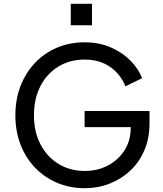

<svg xmlns="http://www.w3.org/2000/svg" viewBox="-20 -980 857 1012"><path d="M427 12Q348 12 281 -16.5Q214 -45 164.5 -96.5Q115 -148 88 -218.5Q61 -289 61 -372Q61 -456 88 -526Q115 -596 164 -648Q213 -700 280 -728.5Q347 -757 426 -757Q503 -757 564.5 -730Q626 -703 668.5 -659.5Q711 -616 729 -568L641 -525Q615 -590 559.5 -628Q504 -666 426 -666Q348 -666 287.5 -629Q227 -592 193 -526Q159 -460 159 -372Q159 -285 193.5 -219Q228 -153 288.5 -116Q349 -79 427 -79Q495 -79 549.5 -108Q604 -137 636.5 -188Q669 -239 669 -306V-310H426V-395H768V-329Q768 -251 741 -188Q714 -125 666.5 -80.5Q619 -36 557.5 -12Q496 12 427 12ZM353 -847V-960H465V-847Z"/></svg>

Font: Pitagon Sans Text Medium
Style: Regular
Weight: 500
Designer: Travis Tran
Foundry: Pitagon
Version: Version 1.000; ttfautohint (v1.8.4.7-5d5b);gftools[0.9.26]